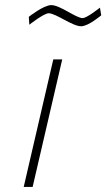

<svg xmlns="http://www.w3.org/2000/svg" viewBox="-20 -733 417 753"><path d="M372 -703C372 -703 321 -662 304 -662C278 -662 216 -713 181 -713C151 -713 93 -667 93 -667L95 -636C95 -636 152 -681 171 -681C199 -681 264 -630 298 -630C327 -630 377 -673 377 -673L372 -703ZM108 0 224 -500H189L73 0Z"/></svg>

Font: RazerF5 Thin
Style: Italic
Weight: 250
Foundry: Razer Inc.
Version: Version 2